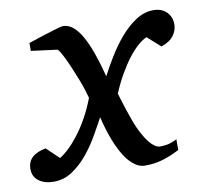

<svg xmlns="http://www.w3.org/2000/svg" viewBox="-81 -562 683 641"><g transform="rotate(-10 260.5 -241.0)"><path d="M539.1 -435.1Q539.1 -415.5 526.1 -397.7Q513.2 -379.9 483.9 -370.1L439.9 -409.2Q426.8 -403.8 410.6 -389.9Q394.5 -376 377.7 -354.2Q360.8 -332.5 344.2 -303.7Q327.6 -274.9 313 -240.2Q315.9 -231 320.1 -217Q324.2 -203.1 329.6 -186.8Q335 -170.4 341.1 -153.1Q347.2 -135.7 354 -120.1Q361.3 -104 369.4 -89.8Q377.4 -75.7 386.2 -64.9Q395 -54.2 404.1 -48.1Q413.1 -42 421.9 -42Q433.1 -42 446 -44.2Q459 -46.4 479 -56.2V-20Q450.2 -4.9 422.1 3.7Q394 12.2 361.8 12.2Q345.2 12.2 331.1 3.2Q316.9 -5.9 304.9 -20.5Q293 -35.2 283 -54.4Q272.9 -73.7 265.1 -94.2Q257.3 -114.7 251.2 -135.3Q245.1 -155.8 241.2 -172.9Q227.1 -146.5 208.7 -114.5Q190.4 -82.5 167 -54.2Q143.6 -25.9 115 -6.8Q86.4 12.2 51.8 12.2Q21 12.2 1.5 -2.2Q-18.1 -16.6 -18.1 -43Q-18.1 -67.4 -2.2 -82Q13.7 -96.7 43.9 -102.1L85.9 -62Q101.1 -71.3 117.9 -87.4Q134.8 -103.5 152.1 -126.2Q169.4 -148.9 185.8 -178.2Q202.1 -207.5 215.8 -243.2Q213.4 -252.9 208 -270Q202.6 -287.1 195.1 -306.4Q187.5 -325.7 179.2 -345.7Q170.9 -365.7 163.1 -382.1Q155.3 -398.4 148.9 -408.9Q142.6 -419.4 139.2 -419.9L51.8 -431.2V-458Q56.2 -459.5 65.9 -462.6Q75.7 -465.8 88.1 -470Q100.6 -474.1 114 -478.3Q127.4 -482.4 139.2 -486.1Q150.9 -489.7 159.7 -491.9Q168.5 -494.1 171.9 -494.1Q189.5 -494.1 205.1 -481.4Q220.7 -468.8 234.6 -444.3Q248.5 -419.9 261 -384.8Q273.4 -349.6 285.2 -304.2Q299.8 -332.5 320.1 -365.7Q340.3 -398.9 364.7 -427.5Q389.2 -456.1 417.7 -475.1Q446.3 -494.1 478 -494.1Q505.4 -494.1 522.2 -477.8Q539.1 -461.4 539.1 -435.1Z"/></g></svg>

Font: Charis SIL Am
Style: Italic
Weight: 400
Italic angle: -11°
Foundry: SIL International
Version: Version 5.000